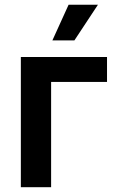

<svg xmlns="http://www.w3.org/2000/svg" viewBox="-20 -785 487 805"><path d="M428.7 -545.9V-441.4H194.3V0H67.4V-545.9ZM199.7 -615.7 267.6 -765.1H390.6L292 -615.7Z"/></svg>

Font: Inter SemiBold
Style: Regular
Weight: 600
Designer: Rasmus Andersson
Foundry: rsms
Version: Version 4.001;git-9221beed3